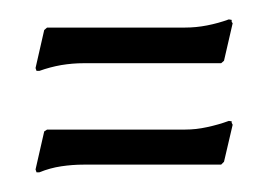

<svg xmlns="http://www.w3.org/2000/svg" viewBox="-20 -342 273 195"><path d="M20 -167H17.1L16.1 -169.9L24.9 -208.5L27.8 -210.4H168Q179.2 -210.4 190.4 -212.9Q201.7 -215.3 212.4 -219.2L215.3 -218.8V-217.3L216.3 -215.3L207.5 -177.7L204.6 -174.8H64.9Q53.7 -174.8 42.2 -173.1Q30.8 -171.4 20 -167ZM20 -270H17.1L16.1 -272.9L24.9 -311.5L27.8 -314H168Q179.2 -314 190.4 -316.2Q201.7 -318.4 212.4 -322.3L215.3 -321.8V-319.8L216.3 -318.4L207.5 -280.3L204.6 -277.8H64.9Q53.7 -277.8 42.2 -275.9Q30.8 -273.9 20 -270Z"/></svg>

Font: CAT Linz
Style: Regular
Weight: 400
Designer: Peter Wiegel
Foundry: Peter Wiegel
Version: Version 1.08